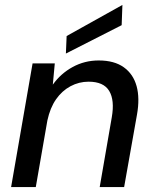

<svg xmlns="http://www.w3.org/2000/svg" viewBox="-20 -758 627 778"><path d="M25 0 112 -501H202L194 -415Q226 -460 274.5 -486.5Q323 -513 380 -513Q443 -513 481.5 -485.5Q520 -458 533.5 -409Q547 -360 535 -293L483 0H384L433 -283Q445 -352 422.5 -389.5Q400 -427 339 -427Q300 -427 265.5 -408.5Q231 -390 207 -355.5Q183 -321 172 -270L125 0ZM247 -541 250 -612 476 -738 473 -656Z"/></svg>

Font: DM Sans 18pt Medium
Style: Italic
Weight: 500
Italic angle: -10°
Designer: Colophon Foundry, Jonny Pinhorn
Foundry: Colophon Foundry
Version: Version 4.004;gftools[0.9.30]